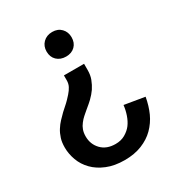

<svg xmlns="http://www.w3.org/2000/svg" viewBox="-173 -617 865 939"><g transform="rotate(-30 260.0 -147.5)"><path d="M319.8 -294.9V-259.8Q319.8 -231.4 311.5 -209.5Q302.2 -185.1 289.1 -165.5Q275.9 -146.5 256.3 -127.4Q244.1 -115.7 217.8 -94.2Q214.4 -91.3 206.1 -84.2Q197.8 -77.1 193.4 -73.2Q182.1 -63.5 170.9 -48.8Q160.2 -35.2 154.8 -20Q148.9 -3.9 148.9 17.1Q148.9 61.5 178.2 91.8Q207.5 122.1 257.8 122.1Q289.1 122.1 312 108.9Q336.4 94.7 350.6 75.7Q365.2 56.2 374.5 28.8Q383.3 2.9 386.2 -23.9L500 -4.9Q491.7 42 474.1 81.1Q456.5 119.6 426.3 149.9Q397.5 178.7 355 195.8Q312.5 212.9 257.8 212.9Q200.2 212.9 157.7 195.3Q114.7 177.7 87.4 149.4Q59.6 121.1 46.4 85Q33.2 48.8 33.2 13.2Q33.2 -16.6 40 -37.6Q47.9 -62 58.6 -78.6Q71.3 -98.6 84.5 -112.3Q103.5 -132.3 112.8 -141.1Q125 -151.9 147.5 -172.4Q156.7 -180.7 176.8 -203.1Q190.4 -218.3 198.2 -233.4Q206.1 -248.5 206.1 -267.1V-294.9ZM332 -438Q332 -407.2 313 -388.2Q293.9 -369.1 262.2 -369.1Q230.5 -369.1 210.4 -388.2Q190.9 -407.2 190.9 -438Q190.9 -468.3 210.4 -487.8Q230.5 -507.8 262.2 -507.8Q293.9 -507.8 313 -487.8Q332 -467.8 332 -438Z"/></g></svg>

Font: Post Grotesk Medium
Style: Medium
Weight: 500
Version: Version 1.0